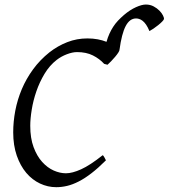

<svg xmlns="http://www.w3.org/2000/svg" viewBox="-20 -796 729 830"><path d="M689 -714.4Q688.5 -710.4 681.2 -702.9Q673.8 -695.3 663.8 -687.3Q653.8 -679.2 643.3 -672.1Q632.8 -665 626 -661.6Q619.1 -678.2 611.8 -689Q604.5 -699.7 596.7 -705.8Q588.9 -711.9 581.5 -714.1Q574.2 -716.3 568.4 -716.3Q540.5 -716.3 523.2 -683.1Q505.9 -649.9 496.6 -580.6H496.1Q497.1 -577.6 491.7 -569.1Q486.3 -560.5 477.8 -550.5Q469.2 -540.5 460.2 -531Q451.2 -521.5 444.8 -516.1L430.2 -520Q410.2 -542 381.6 -556.4Q353 -570.8 313 -570.8Q293.5 -570.8 269 -561.5Q244.6 -552.2 225.1 -537.1Q194.3 -513.2 172.6 -477.1Q150.9 -440.9 137.2 -401.1Q123.5 -361.3 117.2 -322Q110.8 -282.7 110.8 -252Q110.8 -198.7 125.2 -159.9Q139.6 -121.1 162.4 -95.9Q185.1 -70.8 212.2 -58.8Q239.3 -46.9 265.1 -46.9Q292.5 -46.9 330.8 -64.2Q369.1 -81.5 423.8 -125Q426.3 -124 428.2 -120.8Q430.2 -117.7 432.1 -114.3Q434.1 -110.8 435.5 -107.7Q437 -104.5 438 -103Q404.8 -69.8 375.7 -47.4Q346.7 -24.9 320.3 -11.5Q293.9 2 270 7.6Q246.1 13.2 223.1 13.2Q186.5 13.2 152.8 -2.7Q119.1 -18.6 93.5 -48.8Q67.9 -79.1 52.5 -123.3Q37.1 -167.5 37.1 -224.1Q37.1 -270 46.1 -317.6Q55.2 -365.2 74.2 -410.4Q93.3 -455.6 123 -496.3Q152.8 -537.1 193.8 -569.8Q229.5 -597.7 270.8 -613.8Q312 -629.9 357.9 -629.9Q381.8 -629.9 402.6 -626Q423.3 -622.1 440.4 -615.2Q445.8 -634.3 453.1 -650.4Q460.4 -666.5 469.5 -680.4Q478.5 -694.3 490.2 -706.8Q502 -719.2 516.1 -731.4Q542 -753.4 567.6 -764.9Q593.3 -776.4 610.4 -776.4Q629.4 -776.4 644.3 -768.3Q659.2 -760.3 669.4 -749.8Q679.7 -739.3 684.6 -729Q689.5 -718.8 689 -714.4Z"/></svg>

Font: Gentium Plus Afr
Style: Italic
Weight: 400
Italic angle: -8°
Designer: J. Victor Gaultney, Annie Olsen, Iska Routamaa, Becca Hirsbrunner
Foundry: SIL International
Version: Version 5.000